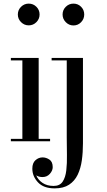

<svg xmlns="http://www.w3.org/2000/svg" viewBox="-20 -780 588 1060"><path d="M78.5 -700Q78.5 -725 96.2 -742.5Q114 -760 138.5 -760Q163.5 -760 181 -742.5Q198.5 -725 198.5 -700Q198.5 -675.5 181 -657.8Q163.5 -640 138.5 -640Q114 -640 96.2 -657.8Q78.5 -675.5 78.5 -700ZM40 -13.5H103.5V-446.5H40V-460H193.5V-13.5H256.5V0H40ZM325.5 -700Q325.5 -725 343.2 -742.5Q361 -760 385.5 -760Q410.5 -760 427.8 -742.5Q445 -725 445 -700Q445 -675.5 427.8 -657.5Q410.5 -639.5 385.5 -639.5Q361 -639.5 343.2 -657.5Q325.5 -675.5 325.5 -700ZM438 -460V11.5Q438 60.5 431.8 105.2Q425.5 150 408.8 184.8Q392 219.5 361.2 239.8Q330.5 260 281.5 260Q221 260 189.8 226.8Q158.5 193.5 158.5 151Q158.5 120 175.8 104.5Q193 89 215.5 89Q234.5 89 252.8 101Q271 113 271 143Q271 162 255.2 179.8Q239.5 197.5 214.5 197.5Q194.5 197.5 180 188Q190.5 213.5 215.2 230Q240 246.5 276 246.5Q310 246.5 325.8 223Q341.5 199.5 346 160.8Q350.5 122 349.5 74.8Q348.5 27.5 348.5 -20V-446.5H265V-460Z"/></svg>

Font: Bodoni Moda 16pt
Style: Regular
Weight: 400
Version: Version 2.3